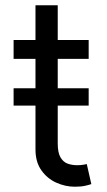

<svg xmlns="http://www.w3.org/2000/svg" viewBox="-20 -696 404 723"><path d="M31.2 -298.3V-363.6H113.6V-474.4H31.2V-545.5H113.6V-676.1H197.4V-545.5H313.9V-474.4H197.4V-363.6H313.9V-298.3H197.4V-156.2Q197.4 -120.7 207.9 -103.2Q218.4 -85.6 234.9 -79.7Q251.4 -73.9 269.9 -73.9Q283.7 -73.9 292.6 -75.5Q301.5 -77.1 306.8 -78.1L323.9 -2.8Q315.3 0.4 300.1 3.7Q284.8 7.1 261.4 7.1Q225.9 7.1 191.9 -8.2Q158 -23.4 135.8 -54.7Q113.6 -85.9 113.6 -133.5V-298.3Z"/></svg>

Font: Inter Alia
Style: Regular
Weight: 400
Designer: Rasmus Andersson (Latin, Greek, Cyrillic etc.) and Evan from Shavian.info (Shavian, old style figures)
Foundry: Shavian.info
Version: Version 0.001;git-37ab20767